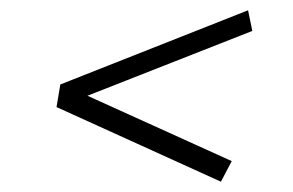

<svg xmlns="http://www.w3.org/2000/svg" viewBox="-20 -417 569 373"><path d="M89.8 -209 97.2 -252.9 461.9 -397 470.2 -356.9 149.9 -231 430.2 -104 409.2 -64Z"/></svg>

Font: Dihjauti
Style: Bold Italic
Weight: 700
Italic angle: -9°
Designer: T. Christopher White
Version: Version 3.0.0